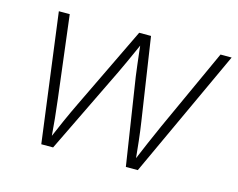

<svg xmlns="http://www.w3.org/2000/svg" viewBox="-80 -655 958 773"><g transform="rotate(15 398.5 -268.0)"><path d="M147 0 76.7 -535.6H122.1L164.1 -194.3Q168.9 -155.3 173.1 -114.3Q177.2 -73.2 180.7 -27.8H172.4Q191.4 -72.8 209.7 -113.8Q228 -154.8 247.1 -194.3L411.6 -535.6H460.9L512.2 -194.3Q518.1 -155.8 522.7 -114.5Q527.3 -73.2 531.7 -27.8H522.9Q541.5 -72.8 559.3 -113.8Q577.1 -154.8 594.7 -194.3L750.5 -535.6H796.9L549.3 0H499.5L443.8 -362.3Q440.9 -385.7 437.7 -409.9Q434.6 -434.1 431.9 -459Q429.2 -483.9 426.3 -509.3H439Q427.7 -483.9 416.5 -459Q405.3 -434.1 394.3 -409.9Q383.3 -385.7 372.1 -362.3L196.3 0Z"/></g></svg>

Font: Inter 20pt ExtraLight
Style: Italic
Weight: 250
Italic angle: -9.3988°
Version: Version 4.001;git-66647c0bb